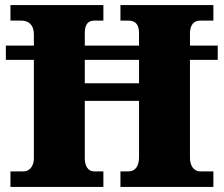

<svg xmlns="http://www.w3.org/2000/svg" viewBox="-20 -734 878 754"><path d="M386 0V-61H349C325 -61 313 -84 313 -111V-338H526V-117C526 -84 513 -61 485 -61H453V0H818V-61H765C742 -61 726 -83 726 -113V-499H835V-555H726V-602C726 -636 741 -653 765 -653H818V-714H453V-653H484C514 -653 526 -636 526 -602V-555H313V-605C313 -636 325 -653 349 -653H386V-714H21V-653H65C92 -653 113 -636 113 -600V-555H3V-499H113V-111C113 -84 97 -61 74 -61H21V0ZM313 -499H526V-407H313Z"/></svg>

Font: UArctic Serif Black
Style: Regular
Weight: 900
Designer: Customization by Puisto advertising & original work Monotype Design Team
Foundry: Monotype Imaging Inc.
Version: Version 2.004